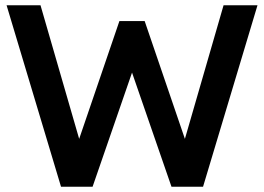

<svg xmlns="http://www.w3.org/2000/svg" viewBox="-20 -710 1004 730"><path d="M212 0H332L482 -434L632 0H752L959 -690H830L683 -182L530 -630H434L281 -182L134 -690H5Z"/></svg>

Font: FREAK Grotesk
Style: Bold
Weight: 700
Designer: La Scuola Open Source
Foundry: La Scuola Open Source
Version: Version 1.000;PS 1.0;hotconv 1.0.72;makeotf.lib2.5.5900